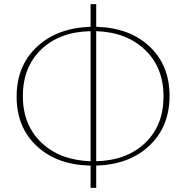

<svg xmlns="http://www.w3.org/2000/svg" viewBox="-20 -792 897 924"><path d="M796 -331Q796 -183 699.5 -91.5Q603 0 443 5V112H416V5Q255 2 157.5 -88.5Q60 -179 60 -327Q60 -475 157.5 -566.5Q255 -658 416 -663V-772H443V-663Q603 -659 699.5 -568.5Q796 -478 796 -331ZM416 -16V-642Q267 -639 178.5 -554Q90 -469 90 -330Q90 -191 179 -106Q268 -21 416 -16ZM443 -16Q591 -20 679 -104.5Q767 -189 767 -328Q767 -466 678.5 -551.5Q590 -637 443 -642Z"/></svg>

Font: EauTestInfant Extralight
Style: Regular
Weight: 250
Designer: Christian Thalmann (Catharsis Fonts)
Version: Version 0.001;PS 000.001;hotconv 1.0.88;makeotf.lib2.5.64775